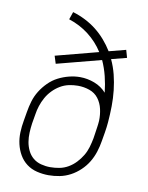

<svg xmlns="http://www.w3.org/2000/svg" viewBox="-84 -796 668 865"><g transform="rotate(10 250.0 -363.5)"><path d="M198 8Q171 8 144.5 1.5Q118 -5 97.5 -20.5Q77 -36 64 -58.5Q51 -81 45 -107Q39 -133 40 -160.5Q41 -188 46 -215L53 -256Q57 -281 64.5 -306Q72 -331 86 -353.5Q100 -376 119.5 -395.5Q139 -415 162.5 -427Q186 -439 211.5 -445.5Q237 -452 262 -452Q296 -452 328.5 -439.5Q361 -427 383 -402Q379 -440 370 -476Q361 -512 346 -545L143 -492L132 -527L327 -578Q313 -600 296 -618.5Q279 -637 259 -652.5Q239 -668 216 -680Q193 -692 168 -700L180 -735Q210 -726 237.5 -712Q265 -698 288.5 -679.5Q312 -661 332 -638Q352 -615 368 -589L445 -609L455 -574L385 -556Q400 -524 408.5 -490Q417 -456 421 -420Q425 -384 424.5 -347.5Q424 -311 421 -274Q420 -262 418.5 -250Q417 -238 415 -226L408 -185Q404 -160 396 -135Q388 -110 374.5 -87.5Q361 -65 341 -46Q321 -27 297.5 -14.5Q274 -2 248.5 3Q223 8 198 8ZM199 -29Q220 -29 241 -33Q262 -37 281 -48Q300 -59 315.5 -75.5Q331 -92 342 -110.5Q353 -129 359 -149.5Q365 -170 369 -191L372 -211Q374 -226 376.5 -241.5Q379 -257 380 -273Q381 -300 375 -326.5Q369 -353 353.5 -373.5Q338 -394 312.5 -403Q287 -412 259 -412Q238 -412 217.5 -407.5Q197 -403 178.5 -392Q160 -381 144.5 -365Q129 -349 118.5 -330Q108 -311 101.5 -291Q95 -271 92 -250L85 -209Q82 -188 81 -166Q80 -144 83.5 -123.5Q87 -103 96 -84.5Q105 -66 120.5 -53Q136 -40 157 -34.5Q178 -29 199 -29Z"/></g></svg>

Font: Iosevka Slab XLtObl
Style: Regular
Weight: 200
Italic angle: -9°
Monospace: yes
Designer: Belleve Invis
Foundry: Belleve Invis
Version: Version 11.1.1; ttfautohint (v1.8.3)